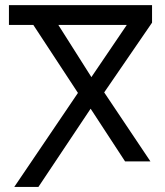

<svg xmlns="http://www.w3.org/2000/svg" viewBox="-20 -734 647 754"><path d="M15.1 -713.9H577.1V-645L389.2 -371.1L570.8 -100.1H471.2L335.9 -307.1L130.9 0H36.1L286.1 -369.1L110.8 -636.2H15.1ZM338.9 -431.2 478 -636.2H209Z"/></svg>

Font: NotoPenekeko
Style: Regular
Weight: 400
Designer: Monotype Design team
Foundry: Monotype Imaging Inc.
Version: Version 1.04